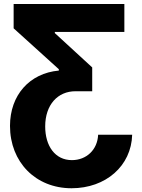

<svg xmlns="http://www.w3.org/2000/svg" viewBox="-20 -748 729 983"><path d="M656.7 -58.1H482.4C479 19 422.4 71.8 348.1 71.8C261.7 71.8 211.4 -1 211.4 -100.6C211.4 -212.4 276.4 -281.2 366.7 -280.8H452.1V-402.8L260.7 -578.6V-584.5H616.7V-727.5H49.8V-603L281.2 -393.6V-386.7C130.9 -373 31.2 -260.7 31.2 -103.5C31.2 82 162.6 215.8 346.2 215.8C522 215.8 652.3 101.1 656.7 -58.1Z"/></svg>

Font: Inter ExtraBold
Style: Regular
Weight: 800
Designer: Rasmus Andersson
Foundry: rsms
Version: Version 4.001;git-9221beed3